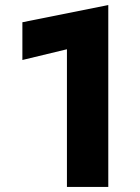

<svg xmlns="http://www.w3.org/2000/svg" viewBox="-20 -733 550 753"><path d="M67.8 -497.7 242.5 -539.8V0H404.7V-713.2L67.8 -645.7Z"/></svg>

Font: Jost* Book
Style: Regular
Weight: 400
Version: Version 3.000